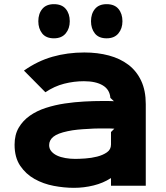

<svg xmlns="http://www.w3.org/2000/svg" viewBox="-20 -891 798 922"><path d="M568 -789Q568 -754 548.5 -730.5Q529 -707 492 -707Q454 -707 435.5 -730.5Q417 -754 417 -789Q417 -825 436 -848Q455 -871 492 -871Q530 -871 549 -848Q568 -825 568 -789ZM315 -789Q315 -754 295.5 -730.5Q276 -707 239 -707Q201 -707 182.5 -730.5Q164 -754 164 -789Q164 -825 183 -848Q202 -871 239 -871Q277 -871 296 -848Q315 -825 315 -789ZM680 -391V1H513V-35H511Q476 -12 429.5 -0.5Q383 11 335 11Q288 11 238 1.5Q188 -8 146 -31.5Q104 -55 77 -95Q50 -135 50 -196Q50 -244 70 -278Q90 -312 123.5 -335.5Q157 -359 200.5 -373Q244 -387 291 -394Q338 -401 384.5 -403.5Q431 -406 471 -406Q473 -406 481 -406Q489 -406 498.5 -406Q508 -406 516.5 -405.5Q525 -405 527 -405L510 -421Q507 -461 473.5 -481Q440 -501 383 -501Q335 -501 288 -489Q241 -477 198 -448L95 -552Q160 -598 232 -618.5Q304 -639 385 -639Q449 -639 503 -624.5Q557 -610 596.5 -580Q636 -550 658 -503Q680 -456 680 -391ZM529 -273Q527 -273 521 -273.5Q515 -274 509 -274Q503 -274 497.5 -274Q492 -274 491 -274Q471 -274 450.5 -274Q430 -274 404 -272Q379 -271 353.5 -268.5Q328 -266 305 -261Q257 -251 236.5 -234.5Q216 -218 216 -194Q216 -177 226.5 -164.5Q237 -152 254 -144Q271 -136 294 -132Q317 -128 341 -128Q360 -128 389.5 -130Q419 -132 446.5 -139Q474 -146 493.5 -159.5Q513 -173 513 -197V-257Z"/></svg>

Font: TypoPRO Sinkin Sans
Style: 700 Bold
Weight: 700
Designer: Keith Bates
Foundry: K-Type
Version: Sinkin Sans (version 1.0)  by Keith Bates   •   © 2014   www